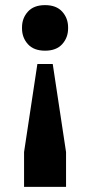

<svg xmlns="http://www.w3.org/2000/svg" viewBox="-20 -556 352 750"><path d="M156 -358Q112 -358 89 -383.5Q66 -409 66 -445V-449Q66 -485 89 -510.5Q112 -536 156 -536Q200 -536 223 -510.5Q246 -485 246 -449V-445Q246 -409 223 -383.5Q200 -358 156 -358ZM74 38 126 -306H186L238 38V174H74Z"/></svg>

Font: IBM Plex Serif
Style: Bold
Weight: 700
Designer: Mike Abbink, Paul van der Laan, Pieter van Rosmalen
Foundry: Bold Monday
Version: Version 2.008